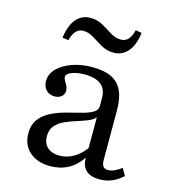

<svg xmlns="http://www.w3.org/2000/svg" viewBox="-98 -699 700 789"><g transform="rotate(15 252.5 -304.5)"><path d="M187.1 11.3Q132.3 11.3 99.2 -17.7Q66.1 -46.8 66.1 -96Q66.1 -133.9 84.7 -157.7Q103.2 -181.5 132.3 -195.6Q161.3 -209.7 193.5 -218.1Q225.8 -226.6 254.8 -233.9Q283.9 -241.1 302.4 -251.6Q321 -262.1 321 -279V-314.5Q321 -351.6 297.6 -370.6Q274.2 -389.5 227.4 -389.5Q195.2 -389.5 173 -380.6Q150.8 -371.8 150.8 -358.9Q150.8 -352.4 155.6 -344Q160.5 -335.5 165.7 -325.8Q171 -316.1 171 -304.8Q171 -289.5 159.7 -279.8Q148.4 -270.2 129.8 -270.2Q108.1 -270.2 94.4 -284.7Q80.6 -299.2 80.6 -322.6Q80.6 -352.4 103.6 -375.8Q126.6 -399.2 164.9 -412.9Q203.2 -426.6 251.6 -426.6Q301.6 -426.6 332.7 -411.3Q363.7 -396 378.6 -364.1Q393.5 -332.3 393.5 -280.6V-72.6Q393.5 -52.4 400 -43.5Q406.5 -34.7 421 -34.7Q434.7 -34.7 449.2 -41.5Q463.7 -48.4 477.4 -58.9L495.2 -29Q474.2 -9.7 450.4 0.8Q426.6 11.3 396.8 11.3Q320.2 11.3 320.2 -60.5Q296.8 -25 263.3 -6.9Q229.8 11.3 187.1 11.3ZM212.1 -40.3Q243.5 -40.3 271.4 -56Q299.2 -71.8 321 -100.8V-232.3Q311.3 -220.2 290.3 -211.7Q269.4 -203.2 244.4 -195.6Q219.4 -187.9 196 -177.4Q172.6 -166.9 157.7 -149.6Q142.7 -132.3 142.7 -104.8Q142.7 -74.2 161.3 -57.3Q179.8 -40.3 212.1 -40.3ZM317.7 -506.5Q288.7 -506.5 264.5 -520.6Q240.3 -534.7 219.4 -548Q198.4 -561.3 175.8 -561.3Q158.1 -561.3 145.6 -548.4Q133.1 -535.5 125.8 -508.1L100 -512.1Q107.3 -565.3 130.6 -592.7Q154 -620.2 190.3 -620.2Q220.2 -620.2 243.5 -606.9Q266.9 -593.5 288.3 -579.8Q309.7 -566.1 332.3 -566.1Q351.6 -566.1 363.7 -578.6Q375.8 -591.1 383.1 -619.4L408.9 -614.5Q402.4 -562.1 378.6 -534.3Q354.8 -506.5 317.7 -506.5Z"/></g></svg>

Font: Playfair 9pt Light
Style: Regular
Weight: 300
Designer: Claus Eggers Sørensen
Foundry: Claus Eggers Sørensen
Version: Version 2.001;gftools[0.9.30]